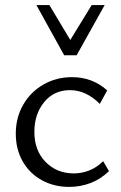

<svg xmlns="http://www.w3.org/2000/svg" viewBox="-20 -726 477 754"><path d="M42 -201Q42 -264 71 -314.5Q100 -365 150.5 -394Q201 -423 263 -423Q343 -423 401 -371L372 -318Q318 -372 255 -372Q192 -372 153.5 -325Q115 -278 115 -208Q115 -135 159 -90Q203 -45 270 -45Q302 -45 331.5 -57Q361 -69 385 -93L408 -54Q375 -22 335 -7Q295 8 252 8Q192 8 144 -18.5Q96 -45 69 -92.5Q42 -140 42 -201ZM123 -706H174L256 -569L340 -706H391L281 -509H232Z"/></svg>

Font: LXGW Bright TC
Style: Regular
Weight: 400
Designer: Christian Thalmann (Catharsis Fonts)
Foundry: LXGW / Christian Thalmann (Catharsis Fonts) / Fontworks Inc.
Version: Version 5.501